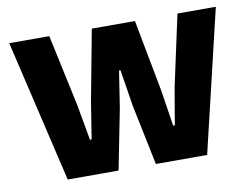

<svg xmlns="http://www.w3.org/2000/svg" viewBox="-64 -625 928 713"><g transform="rotate(-10 400.5 -268.0)"><path d="M137 0 11 -536.3H162L219.7 -266.7L244 -131.3H250.3L271.7 -266.7L322.3 -536.3H485L536 -266.7L557.3 -129.3H563.7L587 -266.7L645.3 -536.3H790L662.7 0H469.3L422.7 -226L400.3 -365.7H395L373.3 -226L328.7 0Z"/></g></svg>

Font: Mona Sans ExtraLight
Style: Regular
Weight: 200
Designer: Deni Anggara
Foundry: GitHub
Version: Version 2.000